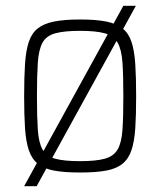

<svg xmlns="http://www.w3.org/2000/svg" viewBox="-20 -585 551 660"><path d="M63 55 404 -565H447L106 55ZM256 8Q201 8 166 1.5Q131 -5 110 -22Q89 -39 79 -69Q69 -99 66 -144Q63 -189 63 -254Q63 -319 66 -365Q69 -411 79 -441Q89 -471 110 -487.5Q131 -504 166 -511Q201 -518 256 -518Q310 -518 345 -511Q380 -504 401 -487.5Q422 -471 432 -441Q442 -411 445 -365Q448 -319 448 -254Q448 -189 445 -144Q442 -99 432 -69Q422 -39 401 -22Q380 -5 345 1.5Q310 8 256 8ZM255 -31Q310 -31 340.5 -39.5Q371 -48 384.5 -71.5Q398 -95 401 -139Q404 -183 404 -254Q404 -325 401 -369.5Q398 -414 384.5 -438Q371 -462 340.5 -470.5Q310 -479 255 -479Q201 -479 170 -470.5Q139 -462 126 -438Q113 -414 110 -369.5Q107 -325 107 -254Q107 -183 110 -139Q113 -95 126 -71.5Q139 -48 169.5 -39.5Q200 -31 255 -31Z"/></svg>

Font: Saira SemiCondensed ExtraLight
Style: Regular
Weight: 250
Width: 4
Designer: Hector Gatti with collaboration of the Omnibus-Type team
Foundry: Omnibus-Type
Version: Version 1.101